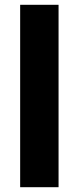

<svg xmlns="http://www.w3.org/2000/svg" viewBox="-20 -780 328 800"><path d="M224 0V-760H64V0Z"/></svg>

Font: Noto Sans Lao SemiCondensed ExtraBold
Style: Regular
Weight: 800
Width: 4
Designer: Monotype Design Team
Foundry: Monotype Imaging Inc.
Version: Version 2.003